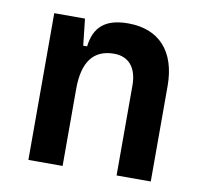

<svg xmlns="http://www.w3.org/2000/svg" viewBox="-64 -597 715 667"><g transform="rotate(10 293.0 -263.5)"><path d="M388.2 0H508.8V-336.9C508.8 -458 446.3 -527.3 336.9 -527.3C255.9 -527.3 217.8 -493.2 209.5 -423.8H195.8L185.5 -517.6H77.1V0H197.8V-271.5C197.8 -367.7 234.4 -415 306.6 -415C358.4 -415 388.2 -379.9 388.2 -317.4Z"/></g></svg>

Font: Cascadia Mono SemiBold
Style: Regular
Weight: 600
Monospace: yes
Designer: Aaron Bell
Foundry: Saja Typeworks
Version: Version 2404.023